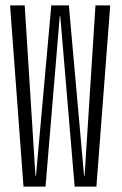

<svg xmlns="http://www.w3.org/2000/svg" viewBox="-20 -695 453 715"><path d="M67.5 0H149.5L202.5 -634.5H204.5L258 0H339L390.5 -675H335.5L295 -40.5H293L236.5 -675H171L114 -40.5H112L72 -675H17.5Z"/></svg>

Font: Anybody ExtraCondensed Light
Style: Regular
Weight: 300
Width: 2
Version: Version 1.113;gftools[0.9.25]